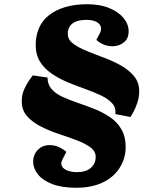

<svg xmlns="http://www.w3.org/2000/svg" viewBox="-20 -735 751 909"><path d="M639 -303Q639 -275 630.5 -249.5Q622 -224 612.5 -206.5Q603 -189 598 -181L526 -195Q530 -225 511 -246Q492 -267 458.5 -283Q425 -299 384 -313.5Q343 -328 302 -345Q261 -362 226 -385.5Q191 -409 170 -442Q149 -475 149 -523Q149 -567 165 -603Q181 -639 212.5 -663.5Q244 -688 289 -701.5Q334 -715 392 -715Q454 -715 498 -696.5Q542 -678 565.5 -649Q589 -620 589 -587Q589 -552 566 -534Q543 -516 512 -516Q489 -516 469 -525Q449 -534 436 -546L453 -578Q462 -596 456.5 -610.5Q451 -625 433.5 -633Q416 -641 389 -641Q346 -641 323.5 -624Q301 -607 301 -575Q301 -548 325 -529.5Q349 -511 387.5 -495Q426 -479 469.5 -463Q513 -447 551.5 -425.5Q590 -404 614.5 -374.5Q639 -345 639 -303ZM83 -255Q83 -285 93 -308.5Q103 -332 115 -350Q127 -368 135 -378L205 -368Q205 -335 224.5 -313Q244 -291 277 -276Q310 -261 350 -247.5Q390 -234 429.5 -218Q469 -202 502 -179.5Q535 -157 555 -122.5Q575 -88 575 -38Q575 0 560 34.5Q545 69 516 96Q487 123 443 138.5Q399 154 342 154Q273 154 227.5 136.5Q182 119 159.5 90.5Q137 62 137 31Q137 -3 159 -25.5Q181 -48 215 -48Q240 -48 260.5 -38Q281 -28 294 -16L276 19Q266 38 273 51.5Q280 65 299.5 72.5Q319 80 344 80Q388 80 410.5 59.5Q433 39 433 8Q433 -19 408 -37.5Q383 -56 343 -71Q303 -86 258 -101Q213 -116 173.5 -136Q134 -156 108.5 -184.5Q83 -213 83 -255Z"/></svg>

Font: Literata ExtraBold
Style: Italic
Weight: 800
Italic angle: -2°
Designer: Latin by Veronika Burian and Jose Scaglione. Greek by Irene Vlachou. Cyrillic by Vera Evstafieva
Foundry: TypeTogether
Version: Version 3.002